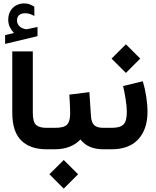

<svg xmlns="http://www.w3.org/2000/svg" viewBox="-20 -884 922 1137"><path d="M62.5 -688.5Q47.9 -704.1 38.3 -723.4Q28.8 -742.7 28.8 -768.6Q28.8 -787.6 34.2 -802.7Q39.6 -817.9 48.8 -829.6Q62 -846.2 81.5 -855Q101.1 -863.8 121.6 -863.8Q142.6 -863.8 155.8 -858.4Q168.9 -853 183.1 -844.7L183.6 -789.6Q168.9 -797.4 156.2 -801.5Q143.6 -805.7 128.4 -805.7Q119.6 -805.7 109.9 -803.2Q100.1 -800.8 92.8 -793.9Q80.6 -782.7 80.6 -762.2Q80.6 -747.1 90.8 -733.4Q101.1 -719.7 124.5 -712.9Q127 -712.4 129.4 -711.7Q131.8 -710.9 134.3 -710.9Q136.7 -710.9 138.7 -710.9L202.1 -724.1V-669.9L10.3 -624V-676.3ZM267.1 0H254.9Q158.7 0 105.7 -52.2Q52.7 -104.5 52.7 -216.8V-579.6H174.3V-216.8Q174.3 -161.6 193.6 -144.3Q212.9 -127 254.9 -127H267.1Z M602.5 0H590.8Q501 0 456.5 -58.1Q428.7 -28.8 390.1 -14.4Q351.6 0 306.6 0H247.6V-127H306.6Q358.9 -127 377.2 -146Q395.5 -165 395.5 -213.4Q395.5 -239.7 393.8 -268.6Q392.1 -297.4 390.6 -323.7L509.3 -338.4L518.6 -197.8Q521 -159.2 537.6 -143.1Q554.2 -127 591.8 -127H602.5ZM272.5 147.9 357.4 63.5 442.4 147.9 357.4 232.9Z M853.5 -222.7Q853.5 -118.7 799.1 -59.3Q744.6 0 641.1 0H582.5V-127H641.1Q691.4 -127 711.2 -146.7Q731 -166.5 731 -221.2Q731 -252.4 724.1 -296.1Q717.3 -339.8 709 -374.5L825.7 -402.8Q838.4 -361.3 845.9 -312.7Q853.5 -264.2 853.5 -222.7ZM640.6 -537.1 725.6 -621.6 810.5 -537.1 725.6 -452.1Z"/></svg>

Font: Vazir FD-WOL
Style: Bold-FD-WOL
Weight: 700
Designer: Saber Rastikerdar
Foundry: Saber Rastikerdar
Version: Version 30.1.0